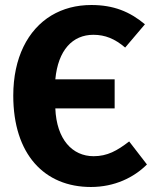

<svg xmlns="http://www.w3.org/2000/svg" viewBox="-20 -730 615 767"><path d="M496 -165C448 -128 409 -106 354 -106C269 -106 206 -173 201 -297H438V-413H201C212 -530 270 -591 353 -591C400 -591 439 -575 480 -540L559 -633C498 -684 433 -710 345 -710C285 -710 232 -696 185 -668C91 -611 33 -499 33 -348C33 -114 157 17 343 17C438 17 515 -21 567 -73Z"/></svg>

Font: Fira Sans
Style: Bold
Weight: 700
Designer: Carrois Corporate & Edenspiekermann AG
Foundry: Carrois Corporate GbR & Edenspiekermann AG
Version: Version 4.203